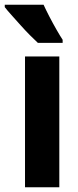

<svg xmlns="http://www.w3.org/2000/svg" viewBox="-49 -786 326 806"><path d="M200 0H56V-549H200ZM134 -766Q143 -746 158 -717Q173 -688 188.5 -661Q204 -634 214 -619V-606H110Q97 -618 77.5 -637.5Q58 -657 37.5 -680Q17 -703 -1 -723Q-19 -743 -29 -756V-766Z"/></svg>

Font: Noto Sans Tamil ExtraCondensed ExtraBold
Style: Regular
Weight: 800
Width: 2
Designer: Jelle Bosma - Monotype Design Team
Foundry: Monotype Imaging Inc.
Version: Version 2.004; ttfautohint (v1.8.4.7-5d5b)